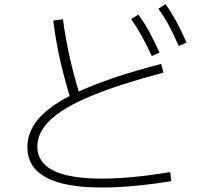

<svg xmlns="http://www.w3.org/2000/svg" viewBox="-20 -838 978 886"><path d="M106.4 -159.2Q106.4 -227.1 153.8 -285.2Q201.2 -343.3 301.3 -395Q273.4 -488.3 255.1 -571.3Q236.8 -654.3 225.6 -743.2L270.5 -749Q282.2 -661.6 299.8 -582.3Q317.4 -502.9 343.3 -415.5Q484.9 -481 723.6 -543L734.4 -502.9Q529.3 -448.7 401.4 -395.5Q273.4 -342.3 212.9 -285.2Q152.3 -228 152.3 -162.1Q152.3 -87.4 226.8 -50.5Q301.3 -13.7 452.1 -13.7Q582.5 -13.7 765.6 -43.9L770.5 -2Q687 11.7 603.8 19.5Q520.5 27.3 450.2 27.3Q106.4 27.3 106.4 -159.2ZM585 -750 618.2 -770.5Q646 -733.4 668 -692.9Q689.9 -652.3 715.8 -595.7L680.7 -579.1Q656.2 -631.8 633.8 -672.4Q611.3 -712.9 585 -750ZM710.9 -797.9 744.1 -818.4Q772 -779.3 794.7 -737.1Q817.4 -694.8 840.8 -641.6L804.7 -626Q780.8 -681.2 758.8 -721.7Q736.8 -762.2 710.9 -797.9Z"/></svg>

Font: Pretendard ExtraLight
Style: Regular
Weight: 200
Designer: Base glyphs from Inter by Rasmus Andersson; Hangeul glyphs from Noto Sans CJK(Source Han Sans) by Jang Soo-young and Kan
Foundry: Kil Hyung-jin
Version: Version 1.309